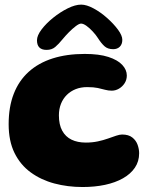

<svg xmlns="http://www.w3.org/2000/svg" viewBox="-20 -752 656 810"><path d="M328.5 37Q265.5 37 209.2 22Q153 7 109.5 -24.8Q66 -56.5 41.2 -106.8Q16.5 -157 16.5 -228Q16.5 -301 38 -356.2Q59.5 -411.5 101 -449Q142.5 -486.5 202 -505.5Q261.5 -524.5 337.5 -524.5Q398 -524.5 437.2 -511.8Q476.5 -499 495.8 -478.2Q515 -457.5 515 -433.5Q515 -415.5 505.8 -401Q496.5 -386.5 482 -378Q467.5 -369.5 451.5 -369.5Q437 -369.5 423.5 -373.2Q410 -377 392.5 -380.8Q375 -384.5 347.5 -384.5Q321 -384.5 299.5 -376Q278 -367.5 262 -351.8Q246 -336 237.2 -314Q228.5 -292 228.5 -265.5Q228.5 -226 242.5 -200.5Q256.5 -175 281.8 -162.8Q307 -150.5 342 -150.5Q369 -150.5 392.5 -155.5Q416 -160.5 435.5 -167.5Q455 -174.5 470 -179.5Q485 -184.5 495 -184.5Q522.5 -184.5 538.2 -172Q554 -159.5 560.5 -141.2Q567 -123 567 -105.5Q567 -71 549 -44.5Q531 -18 498.8 0.2Q466.5 18.5 423 27.8Q379.5 37 328.5 37ZM176.5 -541.5Q136 -541.5 136 -582Q136 -602 155.2 -627.5Q174.5 -653 204.2 -677Q234 -701 265.8 -716.8Q297.5 -732.5 322.5 -732.5Q345 -732.5 374.8 -716.5Q404.5 -700.5 432 -676Q459.5 -651.5 477.8 -626.8Q496 -602 496 -584Q496 -565.5 485.5 -555Q475 -544.5 457.5 -544.5Q434.5 -544.5 420.8 -557Q407 -569.5 393 -591.5Q384.5 -605 371.2 -619.2Q358 -633.5 344.8 -643Q331.5 -652.5 322 -652.5Q314 -652.5 299.8 -641.8Q285.5 -631 270.5 -615.8Q255.5 -600.5 244 -586.5Q227.5 -566 213 -553.8Q198.5 -541.5 176.5 -541.5Z"/></svg>

Font: Gluten
Style: Bold
Weight: 700
Designer: Tyler Finck
Foundry: Etcetera Type Company
Version: Version 1.204